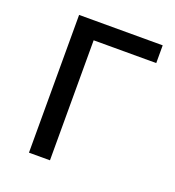

<svg xmlns="http://www.w3.org/2000/svg" viewBox="-104 -618 639 701"><g transform="rotate(20 215.5 -267.5)"><path d="M410.2 -535.2V-466.3H167V0H85.4V-535.2Z"/></g></svg>

Font: Wonky
Style: Regular
Weight: 400
Designer: Monotype Design Team
Foundry: Monotype Imaging Inc.
Version: Version 3.000